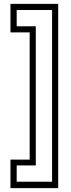

<svg xmlns="http://www.w3.org/2000/svg" viewBox="-20 -770 368 990"><path d="M280 200H34V53H133V-603H34V-750H280ZM248.5 167V-718.5H66V-634.5H164.5V83H66V167Z"/></svg>

Font: Tourney Condensed Light
Style: Regular
Weight: 300
Width: 3
Designer: Tyler Finck
Foundry: Etcetera Type Co
Version: Version 1.010; ttfautohint (v1.8.3)